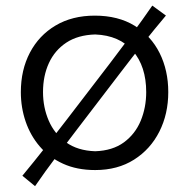

<svg xmlns="http://www.w3.org/2000/svg" viewBox="-20 -589 667 678"><path d="M316.1 11.5Q395.4 11.5 453.3 -25.2Q511.1 -61.8 542.7 -124.2Q574.2 -186.6 574.2 -263.8Q574.2 -340.2 543.8 -401.4Q513.3 -462.6 455.3 -498.2Q397.3 -533.8 314.8 -533.8Q234.8 -533.8 176.1 -498.8Q117.4 -463.9 85.5 -402.9Q53.6 -342 53.6 -263.8Q53.6 -209.2 70.6 -159.6Q87.6 -110 120.6 -71.6Q153.6 -33.2 202.6 -10.9Q251.6 11.5 316.1 11.5ZM316.1 -54.9Q254 -57 213.2 -86.5Q172.4 -116 152.1 -162.9Q131.9 -209.8 131.9 -263.8Q131.9 -321.1 152.7 -366.3Q173.5 -411.5 214.3 -438.5Q255.1 -465.5 316.1 -467.3Q402 -464 449.2 -409.2Q496.3 -354.4 496.3 -263.8Q496.3 -209.4 476.9 -162.5Q457.4 -115.6 417.5 -86.3Q377.6 -57 316.1 -54.9ZM103.8 68.4Q140.1 15.5 176 -31.9Q211.9 -79.4 253.5 -134L406.2 -333.6Q448.3 -388.8 486.5 -436.9Q524.7 -485.1 565.9 -534.1L517.8 -569.2Q482.3 -517.7 446.6 -469.5Q410.8 -421.4 367.4 -364.4L215.2 -165.9Q174.2 -112.2 137.7 -65.9Q101.2 -19.5 59 31.6Z"/></svg>

Font: Pinar FD VF
Style: Regular
Weight: 300
Designer: Amin Abedi
Version: Version 2.000